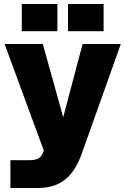

<svg xmlns="http://www.w3.org/2000/svg" viewBox="-20 -740 626 960"><path d="M32 200H168C296 200 352 130 390 25L584 -520H393L296 -154L194 -520H3L199 13C185 52 170 61 120 61H32ZM89 -584H267V-720H89ZM320 -584H498V-720H320Z"/></svg>

Font: Aspekta 850
Style: Regular
Weight: 850
Designer: Ivo Dolenc
Version: Version 2.000